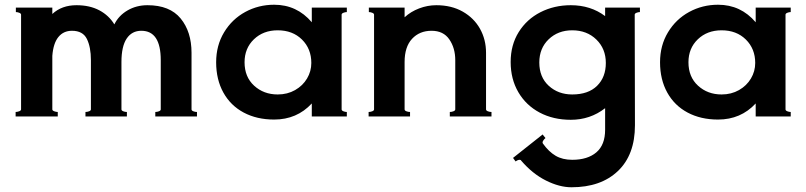

<svg xmlns="http://www.w3.org/2000/svg" viewBox="-20 -492 3406 811"><path d="M789 -30Q789 -25 796.5 -22Q804 -19 812 -19V0H636V-19Q644 -19 651.5 -22Q659 -25 659 -30V-238Q659 -362 577 -362Q537 -362 515 -329Q493 -296 493 -230V-30Q493 -25 500.5 -22Q508 -19 516 -19V0H341V-19Q349 -19 356.5 -22Q364 -25 364 -30V-238Q364 -293 347 -327.5Q330 -362 284 -362Q248 -362 226.5 -335.5Q205 -309 201 -256V-30Q201 -25 209 -22Q217 -19 224 -19V0H46V-19Q53 -19 61 -22Q69 -25 69 -30V-430Q69 -435 61.5 -438Q54 -441 47 -441V-460H201V-433Q241 -470 303 -470Q359 -470 399.5 -448.5Q440 -427 463 -389Q481 -426 518.5 -448Q556 -470 603 -470Q697 -470 743 -414Q789 -358 789 -269Z M1445 -441Q1438 -441 1430.5 -438Q1423 -435 1423 -430V-30Q1423 -25 1430.5 -22Q1438 -19 1445 -19V0H1297V-55Q1234 13 1138 13Q1065 13 1009.5 -16.5Q954 -46 923.5 -101Q893 -156 893 -229Q893 -300 926.5 -355.5Q960 -411 1016 -441.5Q1072 -472 1138 -472Q1234 -472 1297 -398V-460H1445ZM1295 -226Q1295 -286 1255.5 -325Q1216 -364 1153 -364Q1092 -364 1052.5 -326Q1013 -288 1013 -229Q1013 -167 1053.5 -130Q1094 -93 1153 -93Q1194 -93 1226.5 -111.5Q1259 -130 1277 -160.5Q1295 -191 1295 -226Z M2033 -30Q2033 -25 2040.5 -22Q2048 -19 2056 -19V0H1880V-19Q1888 -19 1895.5 -22Q1903 -25 1903 -30V-238Q1903 -289 1878 -325.5Q1853 -362 1803 -362Q1752 -362 1720.5 -328Q1689 -294 1689 -230V-30Q1689 -25 1696.5 -22Q1704 -19 1712 -19V0H1537V-19Q1545 -19 1552.5 -22Q1560 -25 1560 -30V-430Q1560 -435 1552.5 -438Q1545 -441 1538 -441V-460H1689V-419Q1715 -443 1750.5 -456.5Q1786 -470 1823 -470Q1887 -470 1934.5 -443Q1982 -416 2007.5 -370.5Q2033 -325 2033 -269Z M2683 -460V-441Q2676 -441 2668.5 -438Q2661 -435 2661 -430L2662 37Q2662 162 2590 230.5Q2518 299 2394 299Q2343 299 2286 270.5Q2229 242 2181 186Q2180 183 2175 183Q2167 183 2158 190L2147 175L2272 76L2284 91Q2279 95 2274.5 102Q2270 109 2273 114Q2298 149 2327 166Q2356 183 2397 183Q2462 183 2499 151.5Q2536 120 2536 56V-35Q2473 14 2391 14Q2317 14 2259.5 -16.5Q2202 -47 2169.5 -102.5Q2137 -158 2137 -230Q2137 -302 2171 -356.5Q2205 -411 2263 -440.5Q2321 -470 2391 -470Q2475 -470 2536 -424V-460ZM2539 -226Q2539 -286 2499 -325Q2459 -364 2397 -364Q2337 -364 2297.5 -326Q2258 -288 2258 -228Q2258 -166 2298 -129.5Q2338 -93 2397 -93Q2465 -93 2502 -129.5Q2539 -166 2539 -226Z M3320 -441Q3313 -441 3305.5 -438Q3298 -435 3298 -430V-30Q3298 -25 3305.5 -22Q3313 -19 3320 -19V0H3172V-55Q3109 13 3013 13Q2940 13 2884.5 -16.5Q2829 -46 2798.5 -101Q2768 -156 2768 -229Q2768 -300 2801.5 -355.5Q2835 -411 2891 -441.5Q2947 -472 3013 -472Q3109 -472 3172 -398V-460H3320ZM3170 -226Q3170 -286 3130.5 -325Q3091 -364 3028 -364Q2967 -364 2927.5 -326Q2888 -288 2888 -229Q2888 -167 2928.5 -130Q2969 -93 3028 -93Q3069 -93 3101.5 -111.5Q3134 -130 3152 -160.5Q3170 -191 3170 -226Z"/></svg>

Font: Aoboshi One
Style: Regular
Weight: 400
Designer: IKIMOJI
Foundry: Natsumi Matsuba
Version: Version 1.000; ttfautohint (v1.8.3)